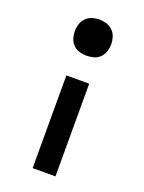

<svg xmlns="http://www.w3.org/2000/svg" viewBox="-141 -595 658 878"><g transform="rotate(20 187.5 -156.5)"><path d="M188 -352Q170 -352 152.5 -357Q135 -362 122.5 -374.5Q110 -387 104.5 -404.5Q99 -422 99 -440Q99 -458 104.5 -475Q110 -492 122.5 -504.5Q135 -517 152.5 -522.5Q170 -528 188 -528Q205 -528 222.5 -522.5Q240 -517 252.5 -504.5Q265 -492 270.5 -475Q276 -458 276 -440Q276 -422 270.5 -404.5Q265 -387 252.5 -374.5Q240 -362 222.5 -357Q205 -352 188 -352ZM132 215V-236H243V215Z"/></g></svg>

Font: Iosevka Julsh Curly
Style: Bold
Weight: 700
Designer: Belleve Invis
Foundry: Belleve Invis
Version: Version 15.0.2; ttfautohint (v1.8.4)